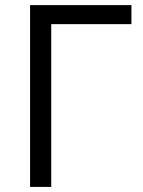

<svg xmlns="http://www.w3.org/2000/svg" viewBox="-20 -734 560 754"><path d="M496.1 -713.9V-639.2H181.2V0H98.1V-713.9Z"/></svg>

Font: OpenSans-Regular
Style: Regular
Weight: 400
Foundry: Ascender Corporation
Version: Version 1.10